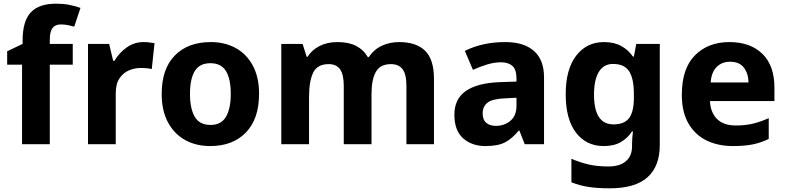

<svg xmlns="http://www.w3.org/2000/svg" viewBox="-20 -785 4281 1045"><path d="M376 -433H251V0H100V-433H19V-506L103 -546V-564Q103 -670 147.5 -717.5Q192 -765 285 -765Q324 -765 355.5 -759Q387 -753 418 -742L384 -640Q369 -644 350.5 -648Q332 -652 311 -652Q280 -652 265.5 -632Q251 -612 251 -569V-546H376Z M761 -556Q776 -556 793 -554Q810 -552 821 -550L806 -409Q795 -412 780 -413.5Q765 -415 744 -415Q713 -415 682 -402Q651 -389 630.5 -359Q610 -329 610 -277V0H459V-546H574L596 -454H603Q627 -496 668.5 -526Q710 -556 761 -556Z M1390 -274Q1390 -138 1318.5 -64Q1247 10 1124 10Q1047 10 987.5 -23Q928 -56 894 -119.5Q860 -183 860 -274Q860 -410 931.5 -483Q1003 -556 1127 -556Q1204 -556 1263 -523.5Q1322 -491 1356 -428Q1390 -365 1390 -274ZM1014 -274Q1014 -194 1040 -149.5Q1066 -105 1126 -105Q1184 -105 1210 -149.5Q1236 -194 1236 -274Q1236 -355 1210 -398Q1184 -441 1125 -441Q1066 -441 1040 -398Q1014 -355 1014 -274Z M2152 -556Q2246 -556 2294 -508.5Q2342 -461 2342 -356V0H2192V-318Q2192 -381 2171 -408.5Q2150 -436 2108 -436Q2049 -436 2025.5 -393.5Q2002 -351 2002 -273V0H1851V-318Q1851 -379 1831 -407.5Q1811 -436 1769 -436Q1707 -436 1684.5 -389.5Q1662 -343 1662 -256V0H1511V-546H1627L1649 -476H1654Q1677 -513 1719 -534.5Q1761 -556 1817 -556Q1878 -556 1918.5 -535Q1959 -514 1982 -474H1987Q2014 -515 2057 -535.5Q2100 -556 2152 -556Z M2730 -556Q2832 -556 2886.5 -507.5Q2941 -459 2941 -364V0H2836L2807 -74H2803Q2767 -30 2728.5 -10Q2690 10 2621 10Q2549 10 2501 -32Q2453 -74 2453 -161Q2453 -246 2515 -289.5Q2577 -333 2700 -338L2791 -341V-358Q2791 -407 2768.5 -426.5Q2746 -446 2707 -446Q2670 -446 2631 -434Q2592 -422 2554 -405L2510 -508Q2553 -530 2608.5 -543Q2664 -556 2730 -556ZM2734 -250Q2662 -248 2634.5 -227Q2607 -206 2607 -168Q2607 -133 2626.5 -116.5Q2646 -100 2679 -100Q2726 -100 2758.5 -128Q2791 -156 2791 -208V-253Z M3267 -556Q3323 -556 3361.5 -534.5Q3400 -513 3425 -477H3430L3443 -546H3571V4Q3571 120 3504 180Q3437 240 3297 240Q3234 240 3184 232.5Q3134 225 3090 207V79Q3136 99 3183 110Q3230 121 3292 121Q3354 121 3387 92Q3420 63 3420 12V-3Q3420 -15 3421.5 -35Q3423 -55 3425 -70H3420Q3397 -34 3359.5 -12Q3322 10 3266 10Q3171 10 3115 -63Q3059 -136 3059 -272Q3059 -408 3116 -482Q3173 -556 3267 -556ZM3316 -437Q3266 -437 3239.5 -394Q3213 -351 3213 -270Q3213 -108 3319 -108Q3379 -108 3404.5 -143Q3430 -178 3430 -252V-274Q3430 -356 3404.5 -396.5Q3379 -437 3316 -437Z M3950 -556Q4064 -556 4129.5 -492Q4195 -428 4195 -308V-235H3844Q3847 -173 3882.5 -137.5Q3918 -102 3985 -102Q4036 -102 4078 -112Q4120 -122 4164 -142V-29Q4124 -9 4079 0.5Q4034 10 3969 10Q3888 10 3825.5 -20.5Q3763 -51 3727 -113Q3691 -175 3691 -269Q3691 -412 3762.5 -484Q3834 -556 3950 -556ZM3954 -449Q3909 -449 3880.5 -420.5Q3852 -392 3848 -336H4054Q4053 -385 4028.5 -417Q4004 -449 3954 -449Z"/></svg>

Font: Noto Sans Thai Looped
Style: Bold
Weight: 700
Designer: Sasikarn Vongin, Ben Mitchell
Foundry: The Fontpad Ltd
Version: Version 1.001; ttfautohint (v1.8.4.7-5d5b)